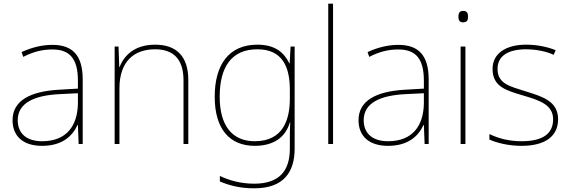

<svg xmlns="http://www.w3.org/2000/svg" viewBox="-20 -846 3090 1040"><path d="M264 -603C205 -603 150 -588 97 -564L106 -538C163 -567 211 -578 264 -578C357 -578 402 -529 402 -409V-366L299 -360C142 -351 48 -300 48 -195C48 -111 102 -56 208 -56C316 -56 372 -108 400 -169H402L406 -66H428V-416C428 -546 373 -603 264 -603ZM301 -336 402 -341V-286C400 -165 341 -81 208 -81C123 -81 76 -124 76 -195C76 -288 165 -329 301 -336Z M820 -604C708 -604 651 -544 628 -483H626L622 -594H601V-66H627V-368C627 -512 705 -579 820 -579C917 -579 974 -528 974 -411V-66H1000V-412C1000 -543 934 -604 820 -604Z M1374 -604C1220 -604 1143 -496 1143 -322C1143 -147 1224 -56 1360 -56C1459 -56 1526 -100 1550 -183H1552C1550 -144 1550 -122 1550 -83V-41C1550 74 1498 149 1357 149C1282 149 1219 130 1171 107V137C1219 157 1276 174 1357 174C1517 174 1576 86 1576 -41V-594H1554L1549 -503H1547C1519 -561 1471 -604 1374 -604ZM1374 -579C1509 -579 1550 -485 1550 -360V-312C1550 -202 1516 -81 1360 -81C1238 -81 1170 -165 1170 -322C1170 -483 1234 -579 1374 -579Z M1784 -66V-826H1758V-66Z M2138 -603C2079 -603 2024 -588 1971 -564L1980 -538C2037 -567 2085 -578 2138 -578C2231 -578 2276 -529 2276 -409V-366L2173 -360C2016 -351 1922 -300 1922 -195C1922 -111 1976 -56 2082 -56C2190 -56 2246 -108 2274 -169H2276L2280 -66H2302V-416C2302 -546 2247 -603 2138 -603ZM2175 -336 2276 -341V-286C2274 -165 2215 -81 2082 -81C1997 -81 1950 -124 1950 -195C1950 -288 2039 -329 2175 -336Z M2488 -787C2468 -787 2463 -772 2463 -756C2463 -739 2468 -725 2488 -725C2512 -725 2515 -739 2515 -756C2515 -772 2512 -787 2488 -787ZM2501 -594H2475V-66H2501Z M3003 -200C3003 -301 2913 -324 2825 -352C2744 -378 2675 -391 2675 -473C2675 -544 2734 -579 2830 -579C2883 -579 2942 -567 2979 -549L2990 -574C2948 -591 2893 -604 2830 -604C2718 -604 2648 -555 2648 -473C2648 -375 2723 -356 2816 -328C2904 -302 2976 -278 2976 -200C2976 -126 2926 -81 2805 -81C2743 -81 2684 -94 2631 -120V-90C2669 -73 2732 -56 2805 -56C2937 -56 3003 -111 3003 -200Z"/></svg>

Font: Noto Sans Malayalam UI Thin
Style: Regular
Weight: 100
Designer: Jelle Bosma - Monotype Design Team
Foundry: Monotype Imaging Inc.
Version: Version 2.104